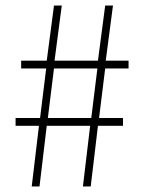

<svg xmlns="http://www.w3.org/2000/svg" viewBox="-20 -670 512 690"><path d="M94 0 120 -218H36V-246H124L146 -424H56V-452H148L174 -650H202L176 -452H332L358 -650H386L360 -452H442V-424H358L336 -246H422V-218H332L306 0H278L304 -218H148L122 0ZM152 -246H308L330 -424H174Z"/></svg>

Font: Source Sans 3
Style: Regular
Weight: 200
Designer: Paul D. Hunt
Foundry: Adobe
Version: Version 3.046;hotconv 1.0.118;makeotfexe 2.5.65603